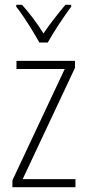

<svg xmlns="http://www.w3.org/2000/svg" viewBox="-20 -784 365 804"><path d="M296 0H32V-29L251 -495H49V-529H294V-500L75 -34H296ZM145 -606Q132 -629 115 -657Q98 -685 80 -711.5Q62 -738 48 -756V-764H72Q94 -740 118.5 -707.5Q143 -675 162 -644Q184 -676 206 -704.5Q228 -733 254 -764H278V-756Q255 -725 227 -682.5Q199 -640 180 -606Z"/></svg>

Font: Noto Sans Arabic Cond ExtLt
Style: Regular
Weight: 200
Width: 3
Designer: Monotype Design Team, Nadine Chahine, Nizar Qandah and Khaled Hosny
Foundry: Monotype Imaging Inc.
Version: Version 2.012; ttfautohint (v1.8.4.7-5d5b)